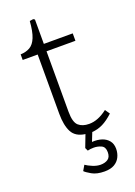

<svg xmlns="http://www.w3.org/2000/svg" viewBox="-163 -706 701 999"><g transform="rotate(-20 187.0 -207.0)"><path d="M236 229Q193 229 166 213.5Q139 198 131 189L148 160Q162 170 185 179.5Q208 189 228 189Q253 189 269 178Q285 167 285 140Q285 111 265.5 102Q246 93 224 93Q214 93 205.5 94Q197 95 190 97L182 80L208 12Q155 5 135.5 -32.5Q116 -70 116 -134V-462H33V-493Q63 -494 85 -506.5Q107 -519 120 -551Q133 -583 137 -640L157 -643L165 -638V-503H325V-462H165V-127Q165 -69 186.5 -50Q208 -31 245 -31Q270 -31 295 -41Q320 -51 346 -71L364 -45Q333 -16 304.5 -2Q276 12 245 14L226 62Q257 60 280.5 68Q304 76 318 93.5Q332 111 332 138Q332 163 321.5 184Q311 205 290 217Q269 229 236 229Z"/></g></svg>

Font: Literata ExtraLight
Style: Regular
Weight: 250
Designer: Latin by Veronika Burian and Jose Scaglione. Greek by Irene Vlachou. Cyrillic by Vera Evstafieva.
Foundry: TypeTogether
Version: Version 3.103;gftools[0.9.29]